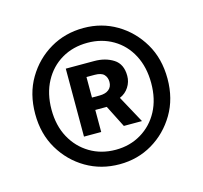

<svg xmlns="http://www.w3.org/2000/svg" viewBox="-74 -889 650 614"><g transform="rotate(-15 250.5 -581.5)"><path d="M251 -356Q190 -356 140.5 -385Q91 -414 61 -464.5Q31 -515 31 -581Q31 -648 61 -698.5Q91 -749 140.5 -778Q190 -807 251 -807Q311 -807 360 -778Q409 -749 439 -698.5Q469 -648 469 -581Q469 -515 439 -464.5Q409 -414 360 -385Q311 -356 251 -356ZM251 -404Q298 -404 335.5 -426.5Q373 -449 394 -488.5Q415 -528 415 -581Q415 -634 394 -674Q373 -714 335.5 -736Q298 -758 251 -758Q203 -758 165.5 -736Q128 -714 106.5 -674Q85 -634 85 -581Q85 -528 106.5 -488.5Q128 -449 165.5 -426.5Q203 -404 251 -404ZM163 -471V-696H257Q294 -696 320.5 -679Q347 -662 347 -623Q347 -603 336 -586Q325 -569 306 -561L355 -471H295L258 -544H220V-471ZM220 -585H245Q265 -585 276 -594Q287 -603 287 -619Q287 -634 278 -643.5Q269 -653 247 -653H220Z"/></g></svg>

Font: Noto Sans HK SemiBold
Style: Regular
Weight: 600
Version: Version 2.004-H2;hotconv 1.0.118;makeotfexe 2.5.65603